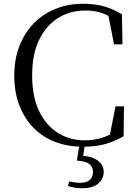

<svg xmlns="http://www.w3.org/2000/svg" viewBox="-20 -765 731 1022"><path d="M422 16Q341 16 274 -9.5Q207 -35 158.5 -84.5Q110 -134 83 -204Q56 -274 56 -362Q56 -450 83.5 -520.5Q111 -591 160.5 -641.5Q210 -692 277 -718.5Q344 -745 422 -745Q484 -745 532.5 -731.5Q581 -718 629 -689L632 -529H587L553 -702L604 -685V-651Q562 -682 523 -695.5Q484 -709 435 -709Q353 -709 289 -669Q225 -629 188 -552Q151 -475 151 -364Q151 -252 187.5 -175Q224 -98 287.5 -58Q351 -18 431 -18Q479 -18 523 -31.5Q567 -45 609 -76V-43L561 -29L595 -199H640L638 -40Q587 -10 535.5 3Q484 16 422 16ZM389 90 404 -2H432L421 81L407 64Q467 65 499.5 89Q532 113 532 150Q532 187 503 212Q474 237 418 237Q394 237 375.5 233.5Q357 230 342 225L348 201Q364 204 379 206Q394 208 408 208Q442 208 458.5 192Q475 176 475 150Q475 123 455 107.5Q435 92 389 90Z"/></svg>

Font: Noto Serif JP
Style: Regular
Weight: 400
Designer: Ryoko NISHIZUKA  (kana & ideographs); Frank Grießhammer (Latin, Greek & Cyrillic); Wenlong ZHANG  (bopomofo); Sandoll Co
Foundry: Adobe
Version: Version 2.003-H1;hotconv 1.1.1;makeotfexe 2.6.0